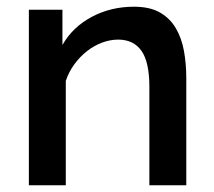

<svg xmlns="http://www.w3.org/2000/svg" viewBox="-20 -552 637 572"><path d="M535 0H425V-293Q425 -367 401.5 -400.5Q378 -434 332 -434Q308 -434 284 -425Q260 -416 239 -399.5Q218 -383 201.5 -360.5Q185 -338 176 -311V0H66V-523H166V-418Q196 -471 253 -501.5Q310 -532 379 -532Q426 -532 456 -515Q486 -498 503.5 -468.5Q521 -439 528 -400.5Q535 -362 535 -319Z"/></svg>

Font: Oxford Sans SemiBold
Style: Regular
Weight: 600
Designer: Matt McInerney, Pablo Impallari, Rodrigo Fuenzalida
Foundry: Matt McInerney, Pablo Impallari, Rodrigo Fuenzalida
Version: Version 3.000g; ttfautohint (v1.5) -l 8 -r 28 -G 28 -x 14 -D